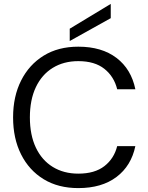

<svg xmlns="http://www.w3.org/2000/svg" viewBox="-20 -951 760 983"><path d="M381 12Q278 12 203.5 -33.5Q129 -79 88 -160.5Q47 -242 47 -350Q47 -457 88 -538.5Q129 -620 203.5 -666Q278 -712 381 -712Q501 -712 576.5 -654.5Q652 -597 673 -494H580Q564 -559 514.5 -598.5Q465 -638 381 -638Q306 -638 250 -603.5Q194 -569 163.5 -504.5Q133 -440 133 -350Q133 -260 163.5 -195.5Q194 -131 250 -96.5Q306 -62 381 -62Q465 -62 514.5 -100.5Q564 -139 580 -203H673Q652 -102 576.5 -45Q501 12 381 12ZM337 -741V-804L547 -931V-858Z"/></svg>

Font: Firefly Display
Style: Regular
Weight: 400
Designer: Colophon Foundry, Jonny Pinhorn
Foundry: Colophon Foundry
Version: Version 1.200; ttfautohint (v1.8.3)